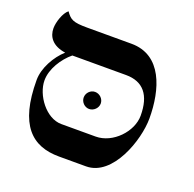

<svg xmlns="http://www.w3.org/2000/svg" viewBox="-112 -733 859 848"><g transform="rotate(20 317.5 -308.5)"><path d="M527.3 -292.5C527.3 -217.8 452.6 -138.2 372.1 -138.2H210.4C138.2 -138.2 74.7 -225.6 74.7 -294.4C74.7 -348.6 111.8 -405.8 152.8 -439.5H405.3C486.3 -439.5 527.3 -389.6 527.3 -292.5ZM567.9 -294.4C567.9 -430.2 524.4 -577.6 380.4 -577.6H171.9C105.5 -577.6 92.3 -585.9 70.3 -617.2C48.8 -601.1 33.2 -552.7 33.2 -524.4C33.2 -485.4 55.7 -449.7 118.7 -440.4C77.6 -403.8 41.5 -340.3 41.5 -284.2C41.5 -71.8 122.6 0 250 0H377C502.4 0 567.9 -192.9 567.9 -294.4ZM343.3 -282.7C343.3 -304.2 324.7 -322.8 302.7 -322.8C281.2 -322.8 263.2 -304.2 263.2 -282.7C263.2 -261.7 281.2 -242.7 302.7 -242.7C324.7 -242.7 343.3 -261.7 343.3 -282.7Z"/></g></svg>

Font: Cardo
Style: Italic
Weight: 400
Designer: David J. Perry
Foundry: David J. Perry
Version: Version 0.99